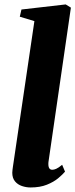

<svg xmlns="http://www.w3.org/2000/svg" viewBox="-20 -837 340 868"><path d="M199 -104Q197.5 -86.5 201.8 -78Q206 -69.5 216.5 -69.5Q224 -69.5 234 -73.8Q244 -78 261 -92L274 -61Q263 -48 243 -31.2Q223 -14.5 192 -2Q161 10.5 118 10.5Q98.5 10.5 79.2 4Q60 -2.5 47.8 -17.2Q35.5 -32 35.5 -56Q35.5 -61.5 36.5 -69Q37.5 -76.5 38.5 -84.2Q39.5 -92 40.5 -97.5L135.5 -741.5L69.5 -761.5L77 -794L277 -817L300.5 -802.5Z"/></svg>

Font: Merriweather 60pt Black
Style: Italic
Weight: 900
Italic angle: -7.8°
Version: Version 2.101